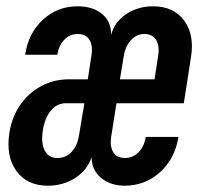

<svg xmlns="http://www.w3.org/2000/svg" viewBox="-20 -580 640 610"><path d="M132 10Q66 10 32 -37Q-2 -84 10 -159Q18 -209 44.5 -247Q71 -285 111 -306.5Q151 -328 199 -328H259L270 -400Q276 -434 264.5 -453Q253 -472 227 -472Q202 -472 184.5 -454Q167 -436 162 -406H60Q70 -475 116.5 -517.5Q163 -560 226 -560Q275 -560 304.5 -535.5Q334 -511 333 -469Q344 -511 381.5 -535.5Q419 -560 466 -560Q531 -560 564.5 -515.5Q598 -471 587 -400L564 -252H350L334 -150Q328 -116 339.5 -97Q351 -78 377 -78Q402 -78 420 -96Q438 -114 443 -145H547Q536 -76 488.5 -33Q441 10 376 10Q331 10 301 -15Q271 -40 271 -81Q258 -40 219.5 -15Q181 10 132 10ZM361 -328H471L482 -400Q488 -433 476.5 -452.5Q465 -472 439 -472Q414 -472 396 -452.5Q378 -433 373 -400ZM163 -78Q189 -78 207.5 -97.5Q226 -117 231 -150L248 -252H189Q161 -252 141.5 -228.5Q122 -205 116 -165Q110 -126 122 -102Q134 -78 163 -78Z"/></svg>

Font: JetBrains Mono NL
Style: Bold Italic
Weight: 700
Italic angle: -9°
Designer: Philipp Nurullin, Konstantin Bulenkov
Foundry: JetBrains
Version: Version 2.304; ttfautohint (v1.8.4.7-5d5b)